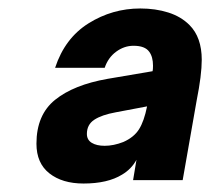

<svg xmlns="http://www.w3.org/2000/svg" viewBox="-20 -795 496 453"><path d="M66 -456Q66 -524 110 -559.5Q154 -595 234 -609L340 -627Q341 -631 341 -640Q341 -661 332 -673Q322 -687 295 -687Q273 -687 254 -673Q235 -659 227 -635H110Q133 -705 189 -740Q245 -775 311 -775Q347 -775 377 -765.5Q407 -756 427 -736Q456 -707 456 -654Q456 -618 444 -558L411 -370H294L302 -418Q290 -396 268 -383Q234 -362 177 -362Q127 -362 96.5 -386Q66 -410 66 -456ZM271 -460Q296 -471 308 -490Q320 -509 327 -544L253 -530Q220 -524 202.5 -512.5Q185 -501 185 -479Q185 -465 196.5 -458Q208 -451 227 -451Q248 -451 271 -460Z"/></svg>

Font: Open Sauce One Black Italic
Style: Regular
Weight: 900
Italic angle: -10°
Designer: Alfredo Marco Pradil
Foundry: Creative Sauce Fz LLC
Version: Version 1.477